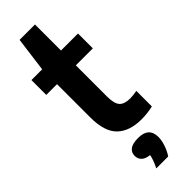

<svg xmlns="http://www.w3.org/2000/svg" viewBox="-324 -752 1010 1010"><g transform="rotate(-45 181.0 -247.0)"><path d="M263.5 9.5Q176 9.5 128 -36.2Q80 -82 80 -188.5V-436H0V-546.5H80L105.5 -740H220V-546.5H346.5V-436H220V-205Q220 -151 238.2 -130.8Q256.5 -110.5 299.5 -110.5Q311 -110.5 323.2 -112Q335.5 -113.5 350 -116V-0.5Q332 4 308.8 6.8Q285.5 9.5 263.5 9.5ZM136 246.5Q157.5 203.5 162.5 174Q131.5 170.5 116.8 156.2Q102 142 102 119.5Q102 94.5 121 80Q140 65.5 181 65.5Q261 65.5 261 137.5Q261 163.5 250.5 193.8Q240 224 224.5 246.5Z"/></g></svg>

Font: Encode Sans Condensed
Style: Bold
Weight: 700
Width: 3
Designer: Multiple Designers
Foundry: Impallari Type
Version: Version 3.000; ttfautohint (v1.8.3) -l 8 -r 50 -G 200 -x 14 